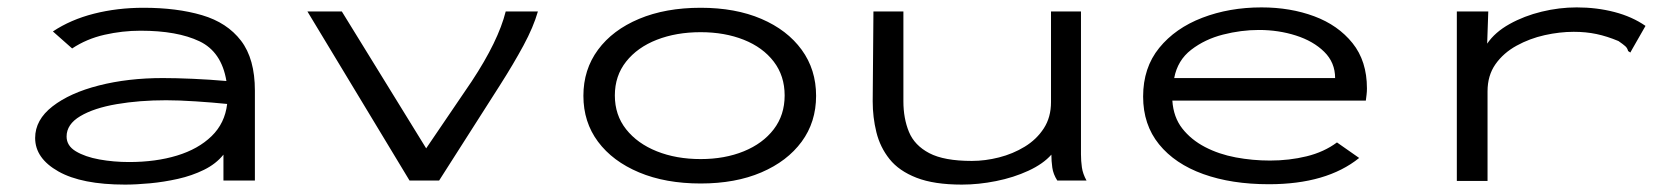

<svg xmlns="http://www.w3.org/2000/svg" viewBox="-20 -488 4540 519"><path d="M318 11Q201 11 138 -24.5Q75 -60 75 -115Q75 -164 122 -200.5Q169 -237 247.5 -257Q326 -277 420 -277Q455 -277 501 -275Q547 -273 592 -269Q579 -348 519 -376.5Q459 -405 360 -405Q311 -405 262.5 -394Q214 -383 175 -357L123 -403Q171 -435 234 -451Q297 -467 368 -467Q458 -467 526 -447Q594 -427 631.5 -378Q669 -329 669 -243V0H584V-70Q564 -45 531.5 -29Q499 -13 461 -4.5Q423 4 385.5 7.5Q348 11 318 11ZM160 -119Q160 -94 185 -79Q210 -64 248.5 -57Q287 -50 329 -50Q401 -50 458.5 -67.5Q516 -85 552 -120Q588 -155 594 -207Q555 -211 509 -214Q463 -217 429 -217Q357 -217 295.5 -206.5Q234 -196 197 -174Q160 -152 160 -119Z M1087 0 811 -457H904L1132 -87L1255 -268Q1327 -377 1347 -457H1434Q1422 -415 1395 -365Q1368 -315 1331 -257L1167 0Z M1874 8Q1779 8 1707.5 -22Q1636 -52 1596.5 -105Q1557 -158 1557 -229Q1557 -300 1596.5 -353.5Q1636 -407 1707.5 -437Q1779 -467 1874 -467Q1968 -467 2038 -437Q2108 -407 2147 -353.5Q2186 -300 2186 -229Q2186 -158 2147 -105Q2108 -52 2038 -22Q1968 8 1874 8ZM1874 -58Q1939 -58 1990.5 -79Q2042 -100 2071.5 -138.5Q2101 -177 2101 -230Q2101 -283 2071.5 -321.5Q2042 -360 1990.5 -380.5Q1939 -401 1874 -401Q1808 -401 1755.5 -380.5Q1703 -360 1672.5 -321.5Q1642 -283 1642 -230Q1642 -177 1672.5 -138.5Q1703 -100 1755.5 -79Q1808 -58 1874 -58Z M2580 11Q2505 11 2457.5 -7.5Q2410 -26 2384.5 -58Q2359 -90 2349 -130.5Q2339 -171 2339 -214L2341 -457H2422V-214Q2422 -168 2437 -131.5Q2452 -95 2492 -74Q2532 -53 2607 -53Q2643 -53 2680.5 -62.5Q2718 -72 2750 -91.5Q2782 -111 2801.5 -141Q2821 -171 2821 -212V-457H2902V-71Q2902 -53 2904.5 -35.5Q2907 -18 2917 0H2838Q2827 -17 2824.5 -35Q2822 -53 2822 -70Q2800 -45 2760 -26.5Q2720 -8 2672.5 1.5Q2625 11 2580 11Z M3410 10Q3309 10 3232.5 -17.5Q3156 -45 3113 -98Q3070 -151 3070 -227Q3070 -305 3113.5 -358.5Q3157 -412 3230 -440Q3303 -468 3390 -468Q3468 -468 3532.5 -444Q3597 -420 3636 -371.5Q3675 -323 3675 -249Q3675 -240 3674 -232Q3673 -224 3672 -216H3149Q3152 -171 3176 -140.5Q3200 -110 3237.5 -90.5Q3275 -71 3320.5 -62.5Q3366 -54 3413 -54Q3465 -54 3512 -65.5Q3559 -77 3594 -103L3654 -61Q3566 10 3410 10ZM3154 -277H3589Q3589 -319 3559.5 -348Q3530 -377 3483 -392Q3436 -407 3383 -407Q3335 -407 3286 -394.5Q3237 -382 3200 -353.5Q3163 -325 3154 -277Z M3918 -457H4003L4000 -370Q4021 -401 4060.5 -423Q4100 -445 4147.5 -456.5Q4195 -468 4242 -468Q4296 -468 4344 -455.5Q4392 -443 4428 -418L4392 -355L4387 -346L4381 -350Q4379 -358 4373.5 -363Q4368 -368 4355 -377Q4324 -390 4295.5 -396Q4267 -402 4234 -402Q4196 -402 4155.5 -393Q4115 -384 4079.5 -364.5Q4044 -345 4022.5 -314.5Q4001 -284 4001 -241V1H3918Z"/></svg>

Font: Inconsolata ExtraExpanded
Style: Regular
Weight: 400
Width: 8
Monospace: yes
Designer: Raph Levien, Cyreal, Brenton Simpson
Foundry: Raph Levien, Cyreal, Google
Version: Version 3.001; ttfautohint (v1.8.2.53-6de2)